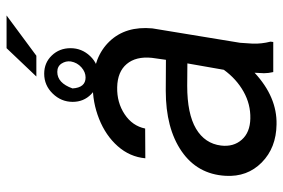

<svg xmlns="http://www.w3.org/2000/svg" viewBox="-156 -680 846 573"><g transform="rotate(-90 266.5 -393.0)"><path d="M24.9 0ZM338.4 0Q335 -14.2 335 -27.8L336.4 -55.7Q263.7 11.7 182.1 9.8Q112.3 8.8 68.6 -34.4Q24.9 -77.6 28.8 -142.6Q33.7 -226.6 102.3 -273.7Q170.9 -320.8 282.7 -320.8L375 -320.3L380.9 -362.3Q385.7 -409.7 362.5 -437.3Q339.4 -464.8 293 -465.8Q247.6 -466.8 212.6 -443.6Q177.7 -420.4 169.9 -382.3L81.1 -381.8Q85.4 -428.2 117.2 -464.1Q148.9 -500 198.7 -519.8Q248.5 -539.6 301.8 -538.6Q384.3 -536.6 430.2 -488.5Q476.1 -440.4 468.8 -360.8L425.8 -99.1L423.3 -61.5Q422.4 -34.7 429.2 -8.3L428.2 0ZM199.7 -68.4Q242.2 -67.4 280 -88.6Q317.9 -109.9 345.2 -147.5L364.3 -256.3L297.4 -256.8Q213.9 -256.8 169.4 -230.5Q125 -204.1 119.1 -155.8Q114.7 -118.7 136.5 -94Q158.2 -69.3 199.7 -68.4ZM409.7 -795.9H507.3L387.2 -707H325.2ZM249.5 -598.6Q249.5 -632.8 274.2 -658.2Q298.8 -683.6 333.5 -683.6Q366.2 -683.6 387.9 -660.9Q409.7 -638.2 409.7 -605Q409.7 -571.3 386 -546.4Q362.3 -521.5 328.1 -521.5Q294.4 -521.5 272 -543.7Q249.5 -565.9 249.5 -598.6ZM289.6 -599.1Q292 -560.1 322.3 -560.1Q338.4 -560.1 352.5 -572.5Q366.7 -585 370.1 -604Q372.1 -619.1 363.8 -631.8Q355.5 -644.5 338.9 -644.5Q305.7 -644.5 289.6 -599.1Z"/></g></svg>

Font: Roboto
Style: Italic
Weight: 400
Italic angle: -12°
Designer: Google
Version: Version 2.134; 2016; ttfautohint (v1.6)